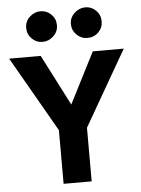

<svg xmlns="http://www.w3.org/2000/svg" viewBox="-60 -941 726 988"><g transform="rotate(-5 303.5 -447.5)"><path d="M228 0V-277L5 -666H168L303 -403L437 -666H597L373 -277V0ZM415 -737Q384 -737 360.5 -760Q337 -783 337 -816Q337 -849 362 -872Q387 -895 418 -895Q450 -895 473 -872Q496 -849 496 -816Q496 -783 473 -760Q450 -737 415 -737ZM184 -737Q152 -737 129 -760Q106 -783 106 -816Q106 -849 130.5 -872Q155 -895 187 -895Q219 -895 242 -872Q265 -849 265 -816Q265 -783 240.5 -760Q216 -737 184 -737Z"/></g></svg>

Font: Secular One
Style: Regular
Weight: 400
Designer: Michal Sahar
Foundry: Hagilda
Version: Version 1.002; ttfautohint (v1.8.4.7-5d5b);gftools[0.9.29]